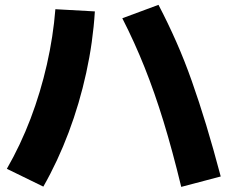

<svg xmlns="http://www.w3.org/2000/svg" viewBox="-20 -774 920 778"><path d="M714.4 -16.7Q678.9 -163.3 642.8 -281.1Q606.7 -398.9 566.1 -500.6Q525.6 -602.2 475.6 -700L622.2 -754.4Q661.1 -680 694.4 -604.4Q727.8 -528.9 757.2 -445.6Q786.7 -362.2 815.6 -267.2Q844.4 -172.2 874.4 -58.9ZM7.8 -90Q63.3 -186.7 103.9 -293.3Q144.4 -400 170 -512.8Q195.6 -625.6 204.4 -736.7L364.4 -727.8Q356.7 -603.3 329.4 -478.9Q302.2 -354.4 258.3 -237.8Q214.4 -121.1 155.6 -17.8Z"/></svg>

Font: Paperlogy 8 ExtraBold
Style: Regular
Weight: 800
Designer: redesigned by Lee Juim, glyphs from Gmarket Sans & Montserrat
Foundry: PT&
Version: Version 1.001